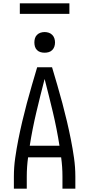

<svg xmlns="http://www.w3.org/2000/svg" viewBox="-20 -1142 540 1162"><path d="M64 0V-74Q64 -130 72 -186Q80 -242 91 -297.5Q102 -353 115 -408Q128 -463 142.5 -517.5Q157 -572 173 -626.5Q189 -681 205 -735H295Q311 -681 327 -626.5Q343 -572 357.5 -517.5Q372 -463 385 -408Q398 -353 409 -297.5Q420 -242 428 -186Q436 -130 436 -74V0H358V-74Q358 -103 356 -132Q354 -161 350 -190H150Q146 -161 144 -132Q142 -103 142 -74V0ZM160 -260H340Q324 -362 300 -463Q276 -564 250 -664Q224 -564 200 -463Q176 -362 160 -260ZM250 -823Q237 -823 225 -826.5Q213 -830 204 -839Q195 -848 191.5 -860Q188 -872 188 -885Q188 -898 191.5 -910Q195 -922 204 -931Q213 -940 225 -944Q237 -948 250 -948Q263 -948 275 -944Q287 -940 296 -931Q305 -922 309 -910Q313 -898 313 -885Q313 -872 309 -860Q305 -848 296 -839Q287 -830 275 -826.5Q263 -823 250 -823ZM400 -1058H100V-1122H400Z"/></svg>

Font: Iosevka Term Curly
Style: Regular
Weight: 400
Designer: Belleve Invis
Foundry: Belleve Invis
Version: Version 32.3.0